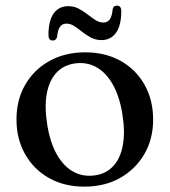

<svg xmlns="http://www.w3.org/2000/svg" viewBox="-20 -668 618 699"><path d="M290.5 -477.5Q363 -477.5 418.8 -446.5Q474.5 -415.5 506 -360Q537.5 -304.5 537.5 -232.5Q537.5 -162 505.5 -107Q473.5 -52 417.2 -20.2Q361 11.5 287 11.5Q214 11.5 158.5 -19.8Q103 -51 71.5 -106.5Q40 -162 40 -233.5Q40 -304.5 71.8 -359.5Q103.5 -414.5 160 -446Q216.5 -477.5 290.5 -477.5ZM325 -29.5Q366 -35 392.2 -63.2Q418.5 -91.5 427.2 -139.5Q436 -187.5 425.5 -252.5Q415 -318 390.2 -361.2Q365.5 -404.5 330.2 -423.8Q295 -443 252.5 -437Q211 -431 185 -402.8Q159 -374.5 150.2 -326.8Q141.5 -279 152 -214Q162.5 -148.5 187.2 -105.2Q212 -62 247.2 -42.8Q282.5 -23.5 325 -29.5ZM349.5 -522Q329 -522 311.5 -531Q294 -540 279.2 -552Q264.5 -564 250.5 -573Q236.5 -582 222 -582Q206.5 -582 198.2 -570.2Q190 -558.5 188 -534.5Q185 -520.5 172 -520.5Q156.5 -520.5 156.5 -541Q156.5 -593 175.5 -619.2Q194.5 -645.5 228 -645.5Q249.5 -645.5 266.5 -636.5Q283.5 -627.5 298.5 -615.8Q313.5 -604 327.5 -595Q341.5 -586 356 -586Q372 -586 380 -598Q388 -610 390 -633.5Q392.5 -647.5 406 -647.5Q421.5 -647.5 421.5 -627Q421.5 -575 402.2 -548.5Q383 -522 349.5 -522Z"/></svg>

Font: Fraunces 24pt
Style: Regular
Weight: 400
Version: Version 1.000;[b76b70a41]